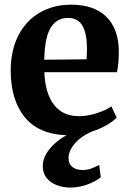

<svg xmlns="http://www.w3.org/2000/svg" viewBox="-20 -582 569 842"><path d="M493 -265.5H174.5Q178 -173 216.5 -122.8Q255 -72.5 326.5 -72.5Q363.5 -72.5 404 -85.5Q444.5 -98.5 468.5 -115.5L491.5 -66.5Q476 -49.5 446.8 -32.8Q417.5 -16 382 -5Q334 16.5 307.2 48.2Q280.5 80 280.5 111.5Q280.5 136.5 297 150Q313.5 163.5 342.5 163.5Q362 163.5 377 158.2Q392 153 415 141.5L422 195.5Q398 214.5 362 227.5Q326 240.5 288.5 240.5Q258 240.5 230.5 230.5Q203 220.5 185.2 199.5Q167.5 178.5 167.5 146.5Q167.5 110 195.5 73.8Q223.5 37.5 271.5 11Q148.5 6.5 87.8 -69Q27 -144.5 27 -272.5Q27 -361 60.5 -426.2Q94 -491.5 154 -526.5Q214 -561.5 292 -561.5Q391 -561.5 444.8 -510Q498.5 -458.5 501 -363Q501 -299 493 -265.5ZM359.5 -322Q361.5 -350 361.5 -367.5Q361.5 -433.5 342 -468.5Q322.5 -503.5 277.5 -503.5Q230 -503.5 203.2 -462Q176.5 -420.5 174 -320Z"/></svg>

Font: Merriweather Text
Style: Bold
Weight: 700
Designer: Eben Sorkin
Foundry: Eben Sorkin
Version: Version 2.100